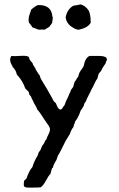

<svg xmlns="http://www.w3.org/2000/svg" viewBox="-20 -689 539 872"><path d="M281 -597Q281 -598 280 -602.5Q279 -607 278 -609Q284 -646 313 -663Q320 -664 331.5 -666Q343 -668 346 -669Q353 -668 365 -660Q375 -653 382 -642Q392 -625 392 -586Q380 -563 338 -554Q326 -554 311 -564Q291 -574 281 -597ZM218 -612Q220 -614 220 -611Q219 -607 218.5 -598.5Q218 -590 217 -586Q215 -581 210 -575.5Q205 -570 204 -567Q183 -555 182 -554Q176 -556 157 -554Q152 -555 143 -559Q134 -563 128 -564Q126 -567 120.5 -575Q115 -583 111 -587Q107 -605 116 -628L122 -646Q138 -660 152 -666Q215 -668 218 -612ZM369 -227 365 -222Q363 -220 362 -215Q361 -210 360 -208Q356 -200 346 -186Q336 -155 321 -137Q321 -133 317.5 -126Q314 -119 314 -113Q304 -101 297 -80Q294 -75 287.5 -64.5Q281 -54 278 -49Q250 9 243 18Q242 22 239.5 28.5Q237 35 236 38Q234 41 229.5 49Q225 57 223 62Q223 63 220 73L217 74Q213 83 209 101Q201 108 189 130.5Q177 153 166 161Q162 163 127 163Q123 163 116 163Q109 163 105 163Q101 163 96 161.5Q91 160 89 156Q87 151 89 134Q90 131 94.5 127Q99 123 100 122Q113 85 127 70Q135 43 150 19Q152 17 153 11.5Q154 6 155 5Q156 2 160 -2.5Q164 -7 165 -11Q166 -14 168.5 -19.5Q171 -25 172 -27Q173 -28 177 -33.5Q181 -39 182 -42Q184 -50 191 -57Q192 -63 200 -78.5Q208 -94 207 -104Q206 -111 198 -123Q194 -127 190 -134Q180 -148 179 -150Q176 -155 170 -164Q164 -173 159 -180Q154 -187 149 -192Q147 -200 139.5 -212Q132 -224 130 -231Q127 -234 120 -252Q111 -259 111 -271L95 -287Q82 -324 56 -351Q56 -354 54 -359Q52 -364 51 -367Q45 -377 40 -383L37 -384V-388Q18 -417 32 -435Q42 -433 69 -435Q96 -437 105 -433Q109 -433 110.5 -430Q112 -427 113.5 -422.5Q115 -418 116 -416L128 -402Q129 -395 135.5 -386.5Q142 -378 143 -372Q157 -349 160 -347Q161 -343 165 -332Q168 -328 195 -282Q197 -278 207.5 -260Q218 -242 223 -231Q224 -229 226 -227.5Q228 -226 230.5 -223.5Q233 -221 234 -220Q235 -218 238.5 -209Q242 -200 246 -196Q250 -192 256 -191Q261 -193 265.5 -201Q270 -209 273 -211Q281 -235 288 -246L295 -263Q302 -275 302 -280Q311 -292 313 -295Q313 -299 315.5 -305.5Q318 -312 319 -317Q322 -320 327 -329Q332 -338 336 -342Q337 -351 341 -359Q345 -367 351.5 -375.5Q358 -384 360 -389Q367 -427 387 -435H429Q458 -435 464 -425Q464 -424 466 -419Q466 -418 463 -411.5Q460 -405 459 -400Q451 -390 444 -377Q443 -376 442 -373Q441 -370 440 -369Q439 -366 434 -361Q429 -356 428 -353Q427 -350 426 -346.5Q425 -343 424 -338.5Q423 -334 422 -332Q416 -325 408.5 -308Q401 -291 396 -284Q393 -276 385 -261Q377 -246 374 -239Q371 -229 369 -227Z"/></svg>

Font: FuturaRenner
Style: Regular
Weight: 400
Designer: BSozoo
Foundry: BSozoo
Version: Version 1.001;PS 001.001;hotconv 1.0.70;makeotf.lib2.5.58329